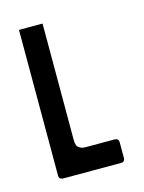

<svg xmlns="http://www.w3.org/2000/svg" viewBox="-71 -437 364 484"><g transform="rotate(-15 110.5 -195.5)"><path d="M186.5 0Q195.3 0 196.3 -8.8Q196.3 -23.4 196.3 -50.8Q196.3 -60.5 187.5 -61.5Q161.1 -61.5 108.4 -61.5Q105.5 -61.5 100.6 -62.5Q94.7 -64.5 89.8 -69.3Q85.9 -75.2 85.9 -86.9Q85.9 -188.5 85.9 -390.6Q70.3 -390.6 24.4 -390.6Q24.4 -295.9 24.4 -9.8Q24.4 -1 34.2 0Q85 0 186.5 0Z"/></g></svg>

Font: Lega 2020-21MOD
Style: Regular
Weight: 400
Designer: SIL Open Font License
Foundry: SIL Open Font License
Version: Version 1.00;July 1, 2020;FontCreator 13.0.0.2670 32-bit